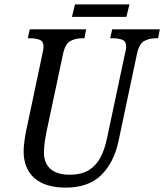

<svg xmlns="http://www.w3.org/2000/svg" viewBox="-20 -848 751 878"><path d="M281 10Q187 10 137.5 -33.5Q88 -77 88 -157Q88 -175 92 -204.5Q96 -234 100 -252L174 -602Q179 -623 179 -634Q179 -659 161.5 -666Q144 -673 118 -673H107L116 -714H374L366 -673H355Q326 -673 302 -660.5Q278 -648 268 -600L193 -247Q181 -188 181 -151Q181 -101 211.5 -75Q242 -49 298 -49Q353 -49 387 -70.5Q421 -92 440 -129Q459 -166 469 -214L552 -605Q557 -622 557 -634Q557 -659 539.5 -666Q522 -673 495 -673H484L493 -714H711L703 -673H692Q663 -673 639.5 -660.5Q616 -648 606 -600L522 -203Q501 -104 442.5 -47Q384 10 281 10ZM309 -771 323 -828H572L558 -771Z"/></svg>

Font: Noto Serif Condensed
Style: Italic
Weight: 400
Width: 3
Italic angle: -12°
Designer: Monotype Design Team
Foundry: Monotype Imaging Inc.
Version: Version 2.014; ttfautohint (v1.8.4.7-5d5b)